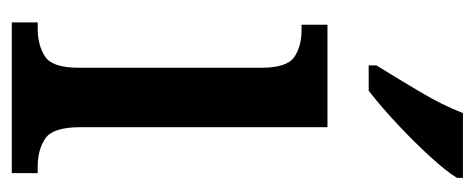

<svg xmlns="http://www.w3.org/2000/svg" viewBox="-260 -546 806 326"><g transform="rotate(90 143.0 -383.0)"><path d="M18 0V-44H28Q57 -44 76 -56.5Q95 -69 95 -113V-424Q95 -467 77 -479.5Q59 -492 31 -492H22V-536H196V-116Q196 -70 215 -57Q234 -44 263 -44H274V0ZM91 -619Q112 -653 135.5 -692.5Q159 -732 172 -766H282V-756Q272 -739 246.5 -711Q221 -683 190.5 -654.5Q160 -626 134 -606H91Z"/></g></svg>

Font: Noto Serif Tamil Condensed Medium
Style: Regular
Weight: 500
Width: 3
Designer: Indian Type Foundry, Tom Grace, and the Monotype Design Team
Foundry: Monotype Imaging Inc.
Version: Version 2.004; ttfautohint (v1.8.4.7-5d5b)